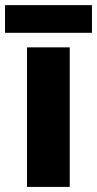

<svg xmlns="http://www.w3.org/2000/svg" viewBox="-33 -735 382 755"><path d="M241.2 -548.8H73.2V0H241.2ZM-13.2 -714.8V-606H328.6V-714.8Z"/></svg>

Font: Noto Reveo Sans
Style: Regular
Weight: 800
Designer: Monotype Design Team
Foundry: Monotype Imaging Inc.
Version: Version 2.007